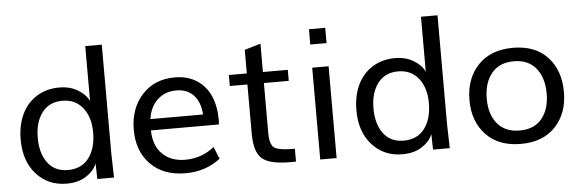

<svg xmlns="http://www.w3.org/2000/svg" viewBox="-48 -880 3160 1044"><g transform="rotate(-5 1532.0 -358.0)"><path d="M291.5 -62.5Q365.2 -62.5 405.3 -114.7Q445.3 -167 445.3 -254.9Q445.3 -337.4 404.8 -388.9Q364.3 -440.4 293 -440.4Q221.7 -440.4 182.1 -388.4Q142.6 -336.4 142.6 -251Q142.6 -166 181.2 -114.3Q219.7 -62.5 291.5 -62.5ZM278.3 10.7Q177.7 10.7 113.5 -60.3Q49.3 -131.3 49.3 -249Q49.3 -326.2 76.7 -385.5Q104 -444.8 157.5 -479.2Q210.9 -513.7 283.2 -513.7Q340.8 -513.7 383.8 -487.8Q426.8 -461.9 443.4 -425.8V-725.6H533.7V-129.9Q534.2 -85 537.1 0H445.8L443.8 -85Q428.7 -45.9 385.5 -17.6Q342.3 10.7 278.3 10.7Z M761.7 -299.3H1049.3Q1044.4 -368.2 1009.3 -405.3Q974.1 -442.4 915.5 -442.4Q854 -442.4 812.7 -404.3Q771.5 -366.2 761.7 -299.3ZM926.8 10.7Q807.1 10.7 736.8 -60.3Q666.5 -131.3 666.5 -249Q666.5 -364.7 734.1 -439.2Q801.8 -513.7 913.1 -513.7Q983.4 -513.7 1033.4 -481Q1083.5 -448.2 1107.7 -392.1Q1131.8 -335.9 1131.8 -261.7Q1131.8 -252.4 1130.4 -237.8H759.3Q760.7 -153.8 807.6 -108.2Q854.5 -62.5 931.6 -62.5Q1021.5 -62.5 1090.8 -118.2L1117.7 -51.8Q1037.1 10.7 926.8 10.7Z M1530.3 0H1488.8Q1382.3 -1 1343 -38.1Q1303.7 -75.2 1303.7 -173.3V-440.9H1207.5V-501H1305.7V-629.9L1393.6 -655.8V-501H1529.3V-440.9H1393.6V-168.5Q1393.6 -141.6 1397.2 -125Q1400.9 -108.4 1408.7 -96.9Q1416.5 -85.4 1433.6 -80.1Q1450.7 -74.7 1472.2 -72.5Q1493.7 -70.3 1530.3 -70.3Z M1663.1 -627.4V-710.9H1752V-627.4ZM1662.6 0V-501H1752V0Z M2124 -62.5Q2197.8 -62.5 2237.8 -114.7Q2277.8 -167 2277.8 -254.9Q2277.8 -337.4 2237.3 -388.9Q2196.8 -440.4 2125.5 -440.4Q2054.2 -440.4 2014.6 -388.4Q1975.1 -336.4 1975.1 -251Q1975.1 -166 2013.7 -114.3Q2052.2 -62.5 2124 -62.5ZM2110.8 10.7Q2010.3 10.7 1946 -60.3Q1881.8 -131.3 1881.8 -249Q1881.8 -326.2 1909.2 -385.5Q1936.5 -444.8 1990 -479.2Q2043.5 -513.7 2115.7 -513.7Q2173.3 -513.7 2216.3 -487.8Q2259.3 -461.9 2275.9 -425.8V-725.6H2366.2V-129.9Q2366.7 -85 2369.6 0H2278.3L2276.4 -85Q2261.2 -45.9 2218 -17.6Q2174.8 10.7 2110.8 10.7Z M2757.8 10.7Q2636.2 10.7 2567.6 -61.5Q2499 -133.8 2499 -250Q2499 -368.2 2568.1 -440.9Q2637.2 -513.7 2758.8 -513.7Q2879.9 -513.7 2947.3 -441.2Q3014.6 -368.7 3014.6 -250Q3014.6 -133.8 2946.3 -61.5Q2877.9 10.7 2757.8 10.7ZM2757.8 -62.5Q2836.9 -62.5 2878.7 -113.8Q2920.4 -165 2920.4 -250Q2920.4 -336.4 2878.2 -388.4Q2835.9 -440.4 2757.3 -440.4Q2678.2 -440.4 2635.7 -388.4Q2593.3 -336.4 2593.3 -250Q2593.3 -165 2635.5 -113.8Q2677.7 -62.5 2757.8 -62.5Z"/></g></svg>

Font: Muli
Style: Regular
Weight: 400
Designer: Vernon Adams
Foundry: newtypography
Version: Version 2; ttfautohint (v1.00rc1.6-4cba) -l 8 -r 50 -G 200 -